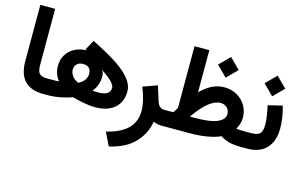

<svg xmlns="http://www.w3.org/2000/svg" viewBox="-110 -967 2392 1523"><g transform="rotate(15 1086.5 -205.0)"><path d="M267.1 0H254.9Q158.7 0 105.7 -52.5Q52.7 -105 52.7 -217.3V-676.8H174.3V-216.8Q174.3 -161.6 193.6 -144.3Q212.9 -127 254.9 -127H267.1Z M534.7 -509.8Q599.6 -478 663.8 -442.4Q728 -406.7 781 -366.7Q834 -326.7 865.7 -283Q897.5 -239.3 897.5 -191.9Q897.5 -130.4 870.1 -88.6Q842.8 -46.9 794.9 -25.9Q747.1 -4.9 686.5 -4.9Q638.2 -4.9 584 -15.1Q529.8 -25.4 494.6 -36.6Q452.6 -21.5 398.7 -10.7Q344.7 0 293.9 0H247.6V-127H288.1Q307.6 -127 322.8 -127.2Q337.9 -127.4 353 -128.9Q312.5 -177.7 312.5 -247.1Q312.5 -298.3 335.4 -335.9Q358.4 -373.5 396.2 -395.8Q434.1 -418 479 -421.9Q490.7 -422.4 501 -421.4L489.7 -427.7ZM502.4 -157.7Q535.6 -172.9 551.8 -196.8Q567.9 -220.7 568.4 -245.6Q568.4 -312 503.4 -312Q470.2 -312 451.9 -293.9Q433.6 -275.9 433.6 -248Q433.6 -222.2 450.7 -197.5Q467.8 -172.9 502.4 -157.7ZM658.2 -305.7Q667.5 -293.9 670.9 -282.2Q674.3 -270.5 674.3 -255.4Q674.3 -182.1 628.4 -126.5Q639.6 -125.5 651.6 -125Q663.6 -124.5 672.9 -124.5Q725.6 -124.5 749.3 -140.6Q772.9 -156.7 772.9 -190.4Q772.9 -209.5 744.4 -239Q715.8 -268.6 658.2 -305.7Z M1161.1 -14.6Q1145.5 85.4 1073.7 161.4Q1002 237.3 867.7 267.6L814.5 159.7Q934.1 130.4 990 73.2Q1045.9 16.1 1045.9 -69.3Q1045.9 -112.3 1033.4 -163.1Q1021 -213.9 1001.5 -259.8L1118.7 -301.8L1155.3 -184.6Q1166.5 -150.9 1181.4 -138.9Q1196.3 -127 1224.1 -127H1243.2V0H1229.5Q1208 0 1190.7 -4.4Q1173.3 -8.8 1161.1 -14.6Z M1536.6 -584.5 1621.6 -668.9 1706.5 -584.5 1621.6 -499.5ZM1808.6 -129.9Q1817.9 -128.9 1835.4 -127.9Q1853 -127 1878.9 -127H1893.6V0H1878.4Q1817.4 0 1777.8 -11.7Q1738.3 -23.4 1710.9 -42.5Q1669.4 -23.4 1605.7 -11.7Q1542 0 1465.8 0H1223.6V-127H1292Q1298.8 -138.2 1305.7 -148.7Q1312.5 -159.2 1318.8 -169.4V-676.8H1440.4V-330.6Q1484.4 -375.5 1532.2 -399.4Q1580.1 -423.3 1631.8 -423.3Q1691.4 -423.3 1737.5 -397.2Q1783.7 -371.1 1810.1 -326.4Q1836.4 -281.7 1836.4 -225.6Q1836.4 -200.7 1828.4 -176.3Q1820.3 -151.9 1808.6 -129.9ZM1463.4 -127.9Q1598.1 -127.9 1654.3 -154.3Q1710.4 -180.7 1710.4 -221.7Q1710.4 -253.9 1689.9 -274.9Q1669.4 -295.9 1634.8 -295.9Q1591.3 -295.9 1539.1 -254.6Q1486.8 -213.4 1428.2 -127.9Z M2144.5 -222.7Q2144.5 -118.7 2090.1 -59.3Q2035.6 0 1932.1 0H1873.5V-127H1932.1Q1982.4 -127 2002.2 -146.7Q2022 -166.5 2022 -221.2Q2022 -252.4 2015.1 -296.1Q2008.3 -339.8 2000 -374.5L2116.7 -402.8Q2129.4 -361.3 2137 -312.7Q2144.5 -264.2 2144.5 -222.7ZM1931.6 -537.1 2016.6 -621.6 2101.6 -537.1 2016.6 -452.1Z"/></g></svg>

Font: Vazir WOL-UI
Style: Bold-WOL-UI
Weight: 700
Designer: Saber Rastikerdar
Foundry: Saber Rastikerdar
Version: Version 30.1.0